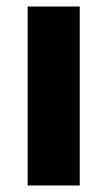

<svg xmlns="http://www.w3.org/2000/svg" viewBox="-20 -570 330 590"><path d="M225 0V-550H65V0Z"/></svg>

Font: Noto Sans Myanmar UI SemiCondensed ExtraBold
Style: Regular
Weight: 800
Width: 4
Designer: Monotype Design Team
Foundry: Monotype Imaging Inc.
Version: Version 2.103